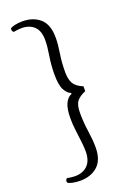

<svg xmlns="http://www.w3.org/2000/svg" viewBox="-172 -806 709 1040"><g transform="rotate(-20 182.5 -286.5)"><path d="M101 173Q77 173 57.5 168.5Q38 164 33 160Q30 158 29.5 152.5Q29 147 31.5 141.5Q34 136 39 135Q49 137 60.5 138.5Q72 140 83 140Q129 140 156 113Q183 86 183 33Q183 9 179 -24.5Q175 -58 170.5 -93.5Q166 -129 166 -162Q166 -219 180.5 -248.5Q195 -278 217 -285V-291Q197 -298 181.5 -325.5Q166 -353 166 -416Q166 -469 174.5 -520.5Q183 -572 183 -608Q183 -662 156 -687.5Q129 -713 83 -713Q72 -713 60.5 -711.5Q49 -710 39 -708Q34 -710 31.5 -715.5Q29 -721 29.5 -726.5Q30 -732 33 -733Q38 -737 57.5 -741.5Q77 -746 101 -746Q163 -746 202 -711.5Q241 -677 241 -602Q241 -563 233 -513.5Q225 -464 225 -408Q225 -366 239 -342Q253 -318 292 -302V-274Q256 -259 240.5 -238.5Q225 -218 225 -172Q225 -119 233 -65Q241 -11 241 30Q241 104 202 138.5Q163 173 101 173Z"/></g></svg>

Font: Arima Thin Light
Style: Regular
Weight: 300
Version: Version 1.100